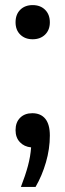

<svg xmlns="http://www.w3.org/2000/svg" viewBox="-20 -571 256 753"><path d="M175.5 -39.5Q175.5 13 160.2 65.5Q145 118 119.5 162H62Q79.5 117 89.5 79.8Q99.5 42.5 102 7Q75 4.5 58 -13.5Q41 -31.5 41 -60.5Q41 -91.5 59 -109.2Q77 -127 106.5 -127Q140 -127 157.8 -105Q175.5 -83 175.5 -39.5ZM41 -483.5Q41 -514.5 59.5 -532.8Q78 -551 108 -551Q138.5 -551 157 -532.5Q175.5 -514 175.5 -483.5Q175.5 -453.5 156.8 -435.2Q138 -417 108 -417Q78.5 -417 59.8 -435Q41 -453 41 -483.5Z"/></svg>

Font: Encode Sans Condensed Medium
Style: Regular
Weight: 500
Width: 3
Designer: Multiple Designers
Foundry: Impallari Type
Version: Version 2.000